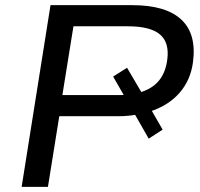

<svg xmlns="http://www.w3.org/2000/svg" viewBox="-20 -725 776 745"><path d="M64 0 176 -705H493Q623 -705 683 -649.5Q743 -594 729 -485Q720 -414 676 -364Q632 -314 558 -291L561 -309L611 -222L557 -187L496 -294L519 -282Q500 -278 479.5 -276Q459 -274 437 -274H210L166 0ZM222 -356H438Q452 -356 464.5 -356.5Q477 -357 489 -359L470 -339L419 -428L473 -462L533 -360L518 -365Q567 -378 594.5 -409.5Q622 -441 629 -493Q638 -560 600.5 -591.5Q563 -623 476 -623H265Z"/></svg>

Font: Nunito Sans 10pt SemiExpanded Medium
Style: Italic
Weight: 500
Width: 6
Italic angle: -9°
Designer: Vernon Adams
Foundry: Vernon Adams
Version: Version 3.101;gftools[0.9.27]